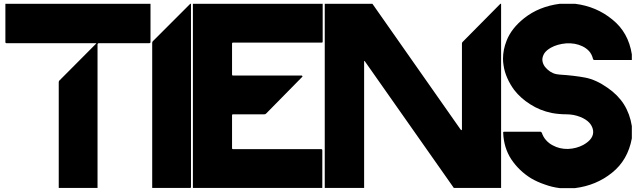

<svg xmlns="http://www.w3.org/2000/svg" viewBox="-20 -800 3281 991"><path d="M756.8 -780.3Q756.8 -714.8 756.8 -584Q756.8 -581.1 755.9 -579.1Q753.9 -577.1 750 -577.1Q663.1 -577.1 490.2 -577.1Q487.3 -577.1 485.4 -575.2Q483.4 -573.2 483.4 -570.3Q483.4 -323.2 483.4 169.9Q416 169.9 283.2 169.9Q283.2 -11.7 283.2 -376Q283.2 -378.9 284.2 -380.9Q285.2 -383.8 287.1 -384.8Q349.6 -448.2 475.6 -574.2Q477.5 -575.2 476.6 -576.2Q476.6 -577.1 474.6 -577.1Q321.3 -577.1 12.7 -577.1Q10.7 -577.1 9.8 -578.1Q7.8 -580.1 7.8 -582Q7.8 -648.4 7.8 -780.3Q185.5 -780.3 364.3 -780.3Q542 -780.3 719.7 -780.3Q729.5 -780.3 738.3 -780.3Q748 -780.3 756.8 -780.3Z M965.8 -780.3Q965.8 -464.8 965.8 165Q965.8 166 965.8 166Q965.8 167 964.8 168Q963.9 168.9 963.9 168.9Q963.9 168.9 963.9 169.9Q897.5 169.9 765.6 169.9Q765.6 -80.1 765.6 -579.1Q765.6 -581.1 766.6 -584Q767.6 -585.9 769.5 -587.9Q834 -652.3 961.9 -780.3Q962.9 -780.3 963.9 -780.3Q964.8 -780.3 965.8 -780.3Z M1645.5 -780.3Q1645.5 -714.8 1645.5 -585Q1645.5 -583 1644.5 -581.1Q1642.6 -580.1 1640.6 -580.1Q1532.2 -580.1 1422.9 -580.1Q1314.5 -580.1 1206.1 -580.1Q1200.2 -580.1 1194.3 -580.1Q1188.5 -580.1 1182.6 -580.1Q1180.7 -580.1 1178.7 -579.1Q1177.7 -577.1 1177.7 -575.2Q1177.7 -521.5 1177.7 -415Q1177.7 -413.1 1178.7 -411.1Q1180.7 -410.2 1182.6 -410.2Q1300.8 -410.2 1537.1 -410.2Q1538.1 -410.2 1539.1 -409.2Q1541 -407.2 1541 -406.2Q1541 -405.3 1541 -404.3Q1540 -403.3 1540 -403.3Q1478.5 -340.8 1354.5 -214.8Q1352.5 -212.9 1349.6 -210.9Q1346.7 -210 1343.8 -210Q1290 -210 1182.6 -210Q1180.7 -210 1178.7 -209Q1177.7 -207 1177.7 -205.1Q1177.7 -148.4 1177.7 -35.2Q1177.7 -33.2 1178.7 -31.2Q1180.7 -30.3 1182.6 -30.3Q1334 -30.3 1637.7 -30.3Q1640.6 -30.3 1642.6 -28.3Q1643.6 -27.3 1643.6 -24.4Q1643.6 41 1643.6 169.9Q1420.9 169.9 975.6 169.9Q975.6 -146.5 975.6 -780.3Q1134.8 -780.3 1293.9 -780.3Q1453.1 -780.3 1612.3 -780.3Q1620.1 -780.3 1628.9 -780.3Q1636.7 -780.3 1645.5 -780.3Z M1902.3 -780.3Q2053.7 -564.5 2356.4 -132.8Q2360.4 -127.9 2362.3 -127.9Q2364.3 -127.9 2364.3 -134.8Q2364.3 -281.2 2364.3 -575.2Q2364.3 -578.1 2365.2 -580.1Q2366.2 -582 2368.2 -584Q2432.6 -649.4 2562.5 -780.3Q2563.5 -780.3 2564.5 -780.3Q2564.5 -780.3 2566.4 -780.3Q2566.4 -462.9 2566.4 169.9Q2485.4 169.9 2322.3 169.9Q2168.9 -47.9 1863.3 -483.4Q1861.3 -486.3 1860.4 -485.4Q1859.4 -485.4 1859.4 -482.4Q1859.4 -264.6 1859.4 169.9Q1792 169.9 1656.2 169.9Q1656.2 -146.5 1656.2 -780.3Q1714.8 -780.3 1773.4 -780.3Q1832 -780.3 1889.6 -780.3Q1893.6 -780.3 1896.5 -780.3Q1899.4 -780.3 1902.3 -780.3Z M2949.2 -780.3Q3058.6 -766.6 3140.6 -699.2Q3223.6 -632.8 3241.2 -519.5Q3241.2 -509.8 3241.2 -490.2Q3176.8 -490.2 3047.9 -490.2Q3045.9 -490.2 3043.9 -491.2Q3042 -493.2 3041 -495.1Q3035.2 -519.5 3020.5 -536.1Q3005.9 -551.8 2985.4 -561.5Q2948.2 -579.1 2902.3 -576.2Q2856.4 -572.3 2823.2 -553.7Q2800.8 -541 2790 -525.4Q2780.3 -509.8 2779.3 -494.1Q2779.3 -464.8 2805.7 -441.4Q2832 -417 2868.2 -415Q2944.3 -410.2 3001 -399.4Q3056.6 -388.7 3116.2 -346.7Q3168.9 -310.5 3200.2 -261.7Q3231.4 -211.9 3241.2 -149.4Q3241.2 -127.9 3241.2 -85.9Q3220.7 26.4 3138.7 91.8Q3057.6 157.2 2948.2 170.9Q2921.9 170.9 2869.1 170.9Q2829.1 166 2792 152.3Q2753.9 139.6 2720.7 120.1Q2659.2 82 2619.1 22.5Q2580.1 -37.1 2577.1 -115.2Q2576.2 -117.2 2578.1 -118.2Q2579.1 -120.1 2581.1 -120.1Q2643.6 -120.1 2769.5 -120.1Q2771.5 -120.1 2773.4 -118.2Q2775.4 -117.2 2776.4 -115.2Q2784.2 -91.8 2798.8 -76.2Q2813.5 -59.6 2833 -49.8Q2868.2 -30.3 2912.1 -31.2Q2955.1 -33.2 2990.2 -51.8Q3047.9 -84 3041 -127.9Q3033.2 -172.9 2975.6 -196.3Q2941.4 -210 2903.3 -210Q2865.2 -210 2828.1 -216.8Q2766.6 -229.5 2716.8 -261.7Q2667 -293 2633.8 -335.9Q2612.3 -365.2 2598.6 -396.5Q2584 -428.7 2579.1 -462.9Q2576.2 -479.5 2576.2 -497.1Q2576.2 -543 2594.7 -589.8Q2619.1 -653.3 2685.5 -706.1Q2723.6 -736.3 2769.5 -754.9Q2815.4 -773.4 2868.2 -780.3Q2888.7 -780.3 2905.3 -780.3Q2921.9 -780.3 2949.2 -780.3Z"/></svg>

Font: Avicii Garde
Style: Regular
Weight: 500
Version: Version 1.0